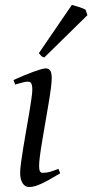

<svg xmlns="http://www.w3.org/2000/svg" viewBox="-20 -732 372 772"><path d="M222.2 -35.2Q199.2 -21.5 180.9 -11.2Q162.6 -1 147.5 6.1Q132.3 13.2 120.1 16.6Q107.9 20 97.2 20Q80.6 20 70.8 4.6Q61 -10.7 61 -37.1Q61 -51.8 64.7 -78.9Q68.4 -106 73.7 -138.9Q79.1 -171.9 85.4 -207.8Q91.8 -243.7 97.2 -276.1Q102.5 -308.6 106.2 -333.7Q109.9 -358.9 109.9 -371.1Q109.9 -382.3 108.4 -388.9Q106.9 -395.5 104.5 -398.7Q102.1 -401.9 98.1 -402.8Q94.2 -403.8 89.8 -403.8Q85.9 -403.8 77.9 -402.1Q69.8 -400.4 61.5 -397.9Q52.2 -395.5 41 -392.1L34.2 -410.2Q54.7 -419.4 75 -428Q95.2 -436.5 112.8 -442.9Q130.4 -449.2 143.6 -453.1Q156.7 -457 163.1 -457Q176.8 -457 182.4 -447.8Q188 -438.5 188 -416Q188 -401.9 184.3 -374.3Q180.7 -346.7 174.8 -312.5Q168.9 -278.3 162.6 -241Q156.2 -203.6 150.4 -169.4Q144.5 -135.3 140.9 -107.7Q137.2 -80.1 137.2 -65.9Q137.2 -50.8 140.4 -43.9Q143.6 -37.1 151.9 -37.1Q167 -37.1 180.9 -41Q194.8 -44.9 214.8 -53.2ZM331.5 -670.9 158.2 -501Q150.4 -502.9 146.7 -506.3Q143.1 -509.8 136.2 -518.1L269 -712.4Q273.9 -710.9 281.5 -708.7Q289.1 -706.5 297.4 -703.9Q305.7 -701.2 313 -698.2Q320.3 -695.3 324.2 -692.9Z"/></svg>

Font: Gentium Plus Am
Style: Italic
Weight: 400
Italic angle: -8°
Designer: J. Victor Gaultney, Annie Olsen, Iska Routamaa, Becca Hirsbrunner
Foundry: SIL International
Version: Version 5.000